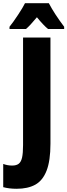

<svg xmlns="http://www.w3.org/2000/svg" viewBox="-81 -947 418 1191"><path d="M-61 214V70Q-34 80 -6 80Q21 80 35.5 68.5Q50 57 56 30Q62 3 62 -47V-714H232V-56Q232 50 208 111.5Q184 173 138 198.5Q92 224 22 224Q-24 224 -61 214ZM317 -781V-767H217Q187 -792 148 -840Q104 -787 80 -767H-22V-781Q0 -808 31 -855Q62 -902 74 -927H222Q256 -862 317 -781Z"/></svg>

Font: Noto Sans UI CondBlack
Style: Regular
Weight: 900
Width: 3
Designer: Monotype Design Team
Foundry: Monotype Imaging Inc.
Version: Version 1.001